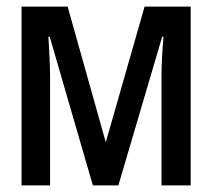

<svg xmlns="http://www.w3.org/2000/svg" viewBox="-20 -559 640 579"><path d="M45 0V-539H184L299 -130L416 -539H555V0H467V-327Q467 -378 473 -448H469L337 0H260L130 -448H126Q128 -415 129.5 -383.5Q131 -352 131 -326V0Z"/></svg>

Font: Noto Sans Mono Medium
Style: Regular
Weight: 500
Designer: Monotype Design Team
Foundry: Monotype Imaging Inc.
Version: Version 2.014